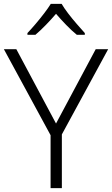

<svg xmlns="http://www.w3.org/2000/svg" viewBox="-20 -967 576 987"><path d="M268 -332 472 -714H536L298 -276V0H240V-272L0 -714H64ZM297 -947Q309 -926 330 -898.5Q351 -871 374.5 -844Q398 -817 416 -797V-788H375Q348 -810 320 -839Q292 -868 268 -896Q244 -868 216.5 -839.5Q189 -811 162 -788H121V-797Q140 -817 163 -844Q186 -871 207 -898.5Q228 -926 241 -947Z"/></svg>

Font: Noto Sans Hebrew Light
Style: Regular
Weight: 300
Designer: Monotype Design Team
Foundry: Monotype Imaging Inc.
Version: Version 2.003